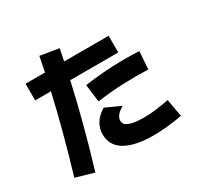

<svg xmlns="http://www.w3.org/2000/svg" viewBox="-183 -1041 1367 1327"><g transform="rotate(-30 500.0 -377.0)"><path d="M215 69 71 27Q164 -283 230 -571H104V-704H259Q271 -764 283 -823L431 -799Q422 -752 412 -704H767V-571H384Q315 -262 215 69ZM480 -346 462 -486Q574 -502 683.5 -507Q793 -512 898 -506L888 -365Q789 -369 688 -365Q587 -361 480 -346ZM691 48Q549 48 469.5 2.5Q390 -43 390 -136Q390 -180 414 -220Q438 -260 489 -291L610 -236Q581 -221 562 -200Q543 -179 543 -154Q543 -129 564.5 -116Q586 -103 621.5 -97.5Q657 -92 698 -92Q740 -92 790 -98Q840 -104 898 -115L923 25Q859 37 801 42.5Q743 48 691 48Z"/></g></svg>

Font: Murecho
Style: Bold
Weight: 700
Designer: Neil Summerour
Foundry: Positype
Version: Version 1.010; ttfautohint (v1.8.3)